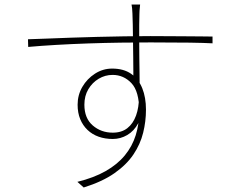

<svg xmlns="http://www.w3.org/2000/svg" viewBox="-20 -798 1040 851"><path d="M601 -778Q601 -775 600 -767Q599 -759 598.5 -751Q598 -743 598 -738Q597 -719 597 -687.5Q597 -656 597 -618.5Q597 -581 597.5 -543Q598 -505 598.5 -471Q599 -437 599 -413L571 -448Q571 -456 571 -482Q571 -508 570.5 -544.5Q570 -581 569.5 -619Q569 -657 568.5 -689Q568 -721 567 -738Q567 -748 565.5 -761.5Q564 -775 563 -778ZM104 -624Q141 -625 189.5 -627Q238 -629 294.5 -631Q351 -633 411.5 -634.5Q472 -636 531.5 -637Q591 -638 646 -638Q699 -638 743.5 -637.5Q788 -637 822.5 -637Q857 -637 882 -636.5Q907 -636 922 -636V-606Q885 -608 821 -609Q757 -610 647 -610Q586 -610 515.5 -609Q445 -608 371.5 -605.5Q298 -603 229.5 -599Q161 -595 105 -590ZM612 -339Q612 -287 593 -252Q574 -217 544 -199.5Q514 -182 480 -182Q446 -182 417.5 -192Q389 -202 368 -222Q347 -242 335.5 -270Q324 -298 324 -334Q324 -377 345 -413Q366 -449 401 -471.5Q436 -494 477 -494Q528 -494 561 -471Q594 -448 610.5 -407Q627 -366 627 -312Q627 -260 614.5 -209.5Q602 -159 571.5 -113.5Q541 -68 487.5 -30.5Q434 7 351 33L323 8Q396 -10 448 -39.5Q500 -69 533 -109Q566 -149 581.5 -198.5Q597 -248 597 -306Q597 -393 562.5 -429.5Q528 -466 479 -466Q446 -466 417.5 -449Q389 -432 371.5 -402.5Q354 -373 354 -334Q354 -274 391 -242Q428 -210 480 -210Q519 -210 544.5 -230Q570 -250 583 -286Q596 -322 596 -369Z"/></svg>

Font: Shanggu Sans SC VF
Style: Regular
Weight: 250
Designer: GuiWonder
Version: Version 1.021